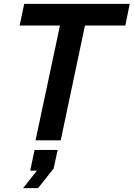

<svg xmlns="http://www.w3.org/2000/svg" viewBox="-20 -730 695 999"><path d="M165 0H296L422 -597H632L655 -710H106L82 -597H292ZM100 249H178L259 147L280 50H160L137 158H172Z"/></svg>

Font: Geist SemiBold
Style: Italic
Weight: 600
Italic angle: -12°
Designer: Basement.studio, Andrés Briganti, Mateo Zaragoza
Foundry: Basement.studio, Vercel, Andrés Briganti, Guido Ferreyra, Mateo Zaragoza
Version: Version 1.500